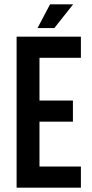

<svg xmlns="http://www.w3.org/2000/svg" viewBox="-20 -870 428 890"><path d="M232 -740H154L212 -850H319ZM355 -602H163V-404H318V-306H163V-98H355V0H57V-700H355Z"/></svg>

Font: Bebas Kai
Style: Regular
Weight: 400
Designer: Ryoichi Tsunekawa
Foundry: Dharma Type
Version: Version 1.001;PS 001.001;hotconv 1.0.70;makeotf.lib2.5.58329